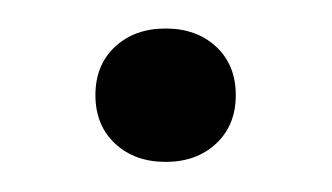

<svg xmlns="http://www.w3.org/2000/svg" viewBox="-20 -104 228 132"><path d="M45.6 -38.6Q45.6 -59.3 59.1 -71.9Q72.6 -84.4 93.9 -84.4Q115.1 -84.4 128.6 -71.9Q142.1 -59.3 142.1 -38.6Q142.1 -17.9 128.6 -5.3Q115.1 7.3 93.9 7.3Q72.6 7.3 59.1 -5.3Q45.6 -17.9 45.6 -38.6Z"/></svg>

Font: Mona Sans VF XLt
Style: Regular
Weight: 200
Designer: Deni Anggara
Foundry: GitHub
Version: Version 2.000;Glyphs 3.2.3 (3260)